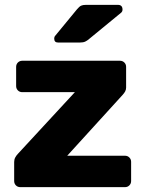

<svg xmlns="http://www.w3.org/2000/svg" viewBox="-20 -770 592 790"><path d="M63.4 0Q52.8 0 45.5 -7.2Q38.3 -14.5 38.3 -25.1V-103.4Q38.3 -113.9 42.8 -122.2Q47.3 -130.5 53.5 -136.9L288.1 -390.8H71.5Q60.9 -390.8 53.6 -398Q46.4 -405.3 46.4 -415.9V-494.9Q46.4 -505.5 53.6 -512.8Q60.9 -520 71.5 -520H473.7Q484.4 -520 491.6 -512.8Q498.9 -505.5 498.9 -494.9V-409.8Q498.9 -401.1 495 -393.9Q491.1 -386.8 484.9 -380L256.6 -129.2H494.4Q505 -129.2 512.2 -122Q519.5 -114.7 519.5 -104.1V-25.1Q519.5 -14.5 512.2 -7.2Q505 0 494.4 0ZM219.1 -595Q203.1 -595 203.1 -611Q203.1 -619 208.1 -624L296.5 -731.4Q306.4 -743.2 313.7 -746.6Q321 -750 333.5 -750H465.1Q484.1 -750 484.1 -730.4Q484.1 -723.4 479.1 -718.4L346.4 -609.4Q338.4 -602.4 330.3 -598.7Q322.2 -595 308.5 -595Z"/></svg>

Font: Rubik Light
Style: Regular
Weight: 300
Designer: Hubert and Fischer
Foundry: Hubert and Fischer
Version: Version 2.300;gftools[0.9.30]